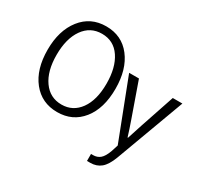

<svg xmlns="http://www.w3.org/2000/svg" viewBox="-194 -1003 1558 1488"><g transform="rotate(30 585.5 -259.5)"><path d="M687.5 -525.4H775.4L883.8 -217.8Q908.2 -149.4 927.7 -85H931.6Q946.3 -132.8 974.6 -217.8L1078.1 -525.4H1164.1L937.5 87.9Q908.2 166 869.6 197.8Q831.1 229.5 775.4 229.5H746.1V167H763.7Q800.8 167 826.7 145.5Q852.5 124 873 68.4L892.6 6.8ZM50.8 -365.2Q50.8 -537.1 133.8 -643.1Q216.8 -749 355.5 -749Q495.1 -749 576.7 -643.6Q658.2 -538.1 658.2 -364.3Q658.2 -188.5 575.7 -85.4Q493.2 17.6 355.5 17.6Q216.8 17.6 133.8 -86.4Q50.8 -190.4 50.8 -365.2ZM130.9 -365.2Q130.9 -220.7 191.4 -135.3Q252 -49.8 355.5 -49.8Q457 -49.8 517.6 -133.8Q578.1 -217.8 578.1 -364.3Q578.1 -508.8 519.5 -595.7Q460.9 -682.6 355.5 -682.6Q252 -682.6 191.4 -596.7Q130.9 -510.7 130.9 -365.2Z"/></g></svg>

Font: Gothic A1
Style: Regular
Weight: 400
Designer: HanYang I&C Co.,Ltd.
Foundry: HanYang I&C Co.,Ltd.
Version: Version 2.50